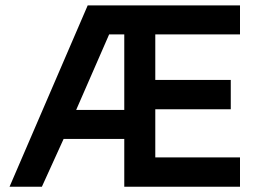

<svg xmlns="http://www.w3.org/2000/svg" viewBox="-20 -708 986 728"><path d="M890 0V-111.2H568.8V-293.8H855V-405H568.8V-577.5H890V-687.5H312.5L16.2 0H138.8L221.2 -181.2H451.2V0ZM451.2 -577.5V-291.2H268.8L393.8 -577.5Z"/></svg>

Font: Cambay
Style: Bold
Weight: 700
Designer: Pooja Saxena
Foundry: Pooja Saxena
Version: Version 1.096;PS 001.096;hotconv 1.0.70;makeotf.lib2.5.58329